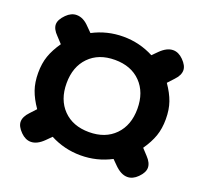

<svg xmlns="http://www.w3.org/2000/svg" viewBox="-102 -724 851 800"><g transform="rotate(20 323.0 -324.0)"><path d="M41 -108Q41 -130 63 -153L88 -180Q63 -216 51.5 -249Q40 -282 40 -324Q40 -366 51.5 -399Q63 -432 88 -468L63 -495Q40 -518 40 -539Q40 -560 64 -584Q85 -605 109 -605Q139 -605 166 -576L188 -554Q251 -587 323 -587Q395 -587 458 -554L480 -576Q509 -605 537 -605Q561 -605 582 -584Q605 -561 605 -540Q605 -518 583 -495L558 -468Q583 -432 594.5 -399Q606 -366 606 -324Q606 -282 594.5 -249Q583 -216 558 -180L583 -153Q605 -130 605 -108Q605 -87 582 -64Q561 -43 537 -43Q509 -43 480 -72L458 -94Q395 -61 323 -61Q251 -61 188 -94L166 -72Q137 -43 109 -43Q85 -43 64 -64Q41 -87 41 -108ZM480 -324Q480 -397 437.5 -440.5Q395 -484 323 -484Q251 -484 208.5 -440.5Q166 -397 166 -324Q166 -251 208.5 -207.5Q251 -164 323 -164Q395 -164 437.5 -207.5Q480 -251 480 -324Z"/></g></svg>

Font: Kodchasan
Style: Bold
Weight: 700
Designer: Katatrad Aksorn Co.,Ltd.
Foundry: Cadson Demak Co.,Ltd.
Version: Version 1.000; ttfautohint (v1.6)